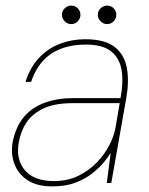

<svg xmlns="http://www.w3.org/2000/svg" viewBox="-20 -653 532 685"><path d="M166 12Q112 12 78.5 -10Q45 -32 31.5 -68Q18 -104 25 -145Q36 -201 65 -235.5Q94 -270 139.5 -286.5Q185 -303 242 -303H410Q421 -362 413.5 -404.5Q406 -447 375.5 -470.5Q345 -494 287 -494Q212 -494 163 -461.5Q114 -429 91 -361H71Q88 -414 120 -447.5Q152 -481 194.5 -497Q237 -513 284 -513Q354 -513 389 -485.5Q424 -458 432.5 -411Q441 -364 431 -306L377 0H361L375 -108Q367 -94 350.5 -74Q334 -54 308.5 -34Q283 -14 248.5 -1Q214 12 166 12ZM173 -7Q221 -7 259 -25.5Q297 -44 325 -73Q353 -102 370 -135Q387 -168 392 -197L407 -285H240Q175 -285 135 -266Q95 -247 74.5 -216Q54 -185 47 -145Q36 -85 68.5 -46Q101 -7 173 -7ZM234 -567Q221 -567 211 -577Q201 -587 201 -600Q201 -614 211 -623.5Q221 -633 234 -633Q248 -633 257.5 -623.5Q267 -614 267 -600Q267 -587 257.5 -577Q248 -567 234 -567ZM362 -567Q349 -567 339 -577Q329 -587 329 -600Q329 -614 339 -623.5Q349 -633 362 -633Q376 -633 385.5 -623.5Q395 -614 395 -600Q395 -587 385.5 -577Q376 -567 362 -567Z"/></svg>

Font: DM Sans 17pt Thin
Style: Italic
Weight: 250
Italic angle: -10°
Version: Version 4.004;gftools[0.9.30]